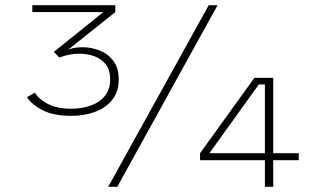

<svg xmlns="http://www.w3.org/2000/svg" viewBox="-20 -720 1255 740"><path d="M253.5 -273.5Q186.5 -273.5 144.2 -295.2Q102 -317 84 -345.5L114.5 -363Q128 -339 163.5 -320Q199 -301 254 -301Q295 -301 329.2 -313Q363.5 -325 384 -350Q404.5 -375 404.5 -413.5Q404.5 -451 387.2 -472.5Q370 -494 342.8 -503.5Q315.5 -513 286 -513Q245.5 -513 209 -498L187.5 -520L378.5 -673.5H104.5V-700H424.5V-673.5L242 -528Q252.5 -533 267.5 -535.5Q282.5 -538 297.5 -538Q331.5 -538 363.8 -525.5Q396 -513 416.8 -485.8Q437.5 -458.5 437.5 -414Q437.5 -367 413 -335.8Q388.5 -304.5 347 -289Q305.5 -273.5 253.5 -273.5ZM397 0 784.5 -700H818.5L432 0ZM1001 0V-102.5H751V-129.5L960.5 -420H1033V-129.5H1131.5V-102.5H1033V0ZM787 -129.5H1001V-394.5H977.5Z"/></svg>

Font: Trispace SemiExpanded Thin
Style: Regular
Weight: 100
Width: 6
Designer: Tyler Finck
Foundry: Etcetera Type Company
Version: Version 1.210; ttfautohint (v1.8.3)